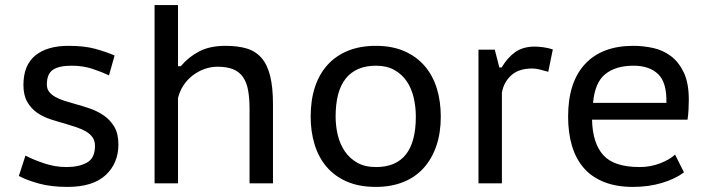

<svg xmlns="http://www.w3.org/2000/svg" viewBox="-20 -720 2789 754"><path d="M353 -147Q353 -167 343.5 -180.5Q334 -194 318 -203.5Q302 -213 281 -220Q260 -227 237 -234Q208 -242 178.5 -251.5Q149 -261 125.5 -277.5Q102 -294 87 -320Q72 -346 72 -386Q72 -464 118.5 -502Q165 -540 249 -540Q312 -540 355 -528Q398 -516 430 -502L408 -424Q381 -437 343.5 -449.5Q306 -462 261 -462Q212 -462 188 -446Q164 -430 164 -388Q164 -371 173 -359.5Q182 -348 197 -339.5Q212 -331 232 -324.5Q252 -318 274 -312Q304 -304 334 -293.5Q364 -283 389 -265.5Q414 -248 429.5 -221Q445 -194 445 -153Q445 -79 395 -32.5Q345 14 245 14Q181 14 133.5 1Q86 -12 54 -29L80 -109Q108 -94 152 -79Q196 -64 241 -64Q290 -64 321.5 -81.5Q353 -99 353 -147Z M960 0V-290Q960 -333 954.5 -364.5Q949 -396 934.5 -417Q920 -438 895.5 -448Q871 -458 834 -458Q808 -458 783 -449Q758 -440 737 -424Q716 -408 701 -385.5Q686 -363 679 -335V0H587V-700H679V-460H690Q720 -496 762 -518Q804 -540 866 -540Q914 -540 949 -529.5Q984 -519 1007 -492.5Q1030 -466 1041 -421.5Q1052 -377 1052 -310V0Z M1200 -262Q1200 -327 1217 -378.5Q1234 -430 1267 -466Q1300 -502 1347.5 -521Q1395 -540 1456 -540Q1520 -540 1568 -519Q1616 -498 1648 -460.5Q1680 -423 1695.5 -372.5Q1711 -322 1711 -262Q1711 -198 1693.5 -147Q1676 -96 1643.5 -60Q1611 -24 1563.5 -5Q1516 14 1456 14Q1390 14 1342 -7Q1294 -28 1262.5 -65Q1231 -102 1215.5 -152.5Q1200 -203 1200 -262ZM1298 -262Q1298 -225 1306.5 -189.5Q1315 -154 1334 -126Q1353 -98 1383 -81Q1413 -64 1457 -64Q1613 -64 1613 -262Q1613 -301 1604.5 -337Q1596 -373 1577.5 -400.5Q1559 -428 1529 -445Q1499 -462 1457 -462Q1379 -462 1338.5 -412.5Q1298 -363 1298 -262Z M2133 -438Q2116 -443 2100 -447Q2084 -451 2070 -451Q2017 -451 1987.5 -424Q1958 -397 1951 -356V0H1859V-525H1923L1941 -455H1950Q1973 -494 2003.5 -515.5Q2034 -537 2080 -537Q2094 -537 2113 -534.5Q2132 -532 2151 -526Z M2666 -43Q2631 -17 2579 -1.5Q2527 14 2466 14Q2400 14 2351.5 -5.5Q2303 -25 2272 -61Q2241 -97 2226 -148Q2211 -199 2211 -262Q2211 -397 2277.5 -468.5Q2344 -540 2467 -540Q2506 -540 2545 -531.5Q2584 -523 2615 -499.5Q2646 -476 2665.5 -435Q2685 -394 2685 -328Q2685 -312 2684 -291Q2683 -270 2680 -250H2305Q2307 -158 2349 -111Q2391 -64 2492 -64Q2534 -64 2572 -78.5Q2610 -93 2631 -113ZM2597 -316Q2599 -396 2564.5 -429Q2530 -462 2468 -462Q2398 -462 2357 -429Q2316 -396 2309 -316Z"/></svg>

Font: PT Sans Caption
Style: Regular
Weight: 400
Designer: A.Korolkova, O.Umpeleva, V.Yefimov
Foundry: ParaType Ltd
Version: Version 2.004W OFL